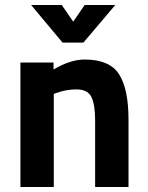

<svg xmlns="http://www.w3.org/2000/svg" viewBox="-20 -751 593 771"><path d="M196 0H62V-500H195V-472Q263 -512 320 -512Q420 -512 458 -453Q496 -394 496 -271V0H362V-267Q362 -331 347 -361.5Q332 -392 287 -392Q246 -392 208 -378L196 -374ZM231 -580 105 -731H228L274 -664L320 -731H443L315 -580Z"/></svg>

Font: Titillium Web
Style: Bold
Weight: 700
Version: Version 1.001;PS 57.000;hotconv 1.0.70;makeotf.lib2.5.55311